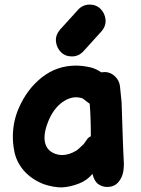

<svg xmlns="http://www.w3.org/2000/svg" viewBox="-20 -816 614 837"><path d="M249 1Q288 -1 327 -17Q360 -30 383 -58Q391 -25 409.5 -12.5Q428 0 451 -1Q479 -2 496.5 -22.5Q514 -43 518 -72Q520 -86 520 -102Q519 -117 517 -167L515 -221Q512 -327 510 -371L503 -440Q500 -466 480.5 -484Q461 -502 436 -502L426 -501H421Q399 -516 376 -522Q341 -530 311 -530Q228 -530 163 -479Q98 -428 62 -345Q36 -286 36 -219Q36 -190 42 -159Q50 -112 84 -72Q119 -33 171 -13Q213 1 249 1ZM250 -140Q237 -140 222 -145Q174 -162 174 -216Q174 -247 190 -286Q210 -336 243.5 -364Q277 -392 313 -392Q322 -392 338 -388L347 -382L361 -371L371 -364Q376 -306 376 -222Q368 -219 362 -212L345 -188L330 -174Q320 -164 312 -159Q280 -140 250 -140ZM297 -570Q326 -572 345 -594L423 -680Q443 -704 440 -731.5Q437 -759 417.5 -778Q398 -797 367 -796Q338 -794 319 -772L241 -686Q221 -662 224 -634.5Q227 -607 246.5 -588Q266 -569 297 -570Z"/></svg>

Font: Balsamiq Sans
Style: Bold
Weight: 700
Designer: Michael Angeles
Foundry: Balsamiq SRL
Version: Version 1.020; ttfautohint (v1.8.4.7-5d5b);gftools[0.9.26]